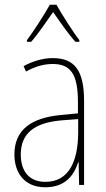

<svg xmlns="http://www.w3.org/2000/svg" viewBox="-20 -783 450 813"><path d="M219 -763H191C167 -720 120 -647 94 -613V-606H112C142 -640 179 -695 205 -732C232 -693 268 -641 299 -606H316V-613C296 -638 244 -718 219 -763ZM203 -537C162 -537 118 -524 80 -503L90 -480C133 -504 170 -512 203 -512C278 -512 310 -471 310 -351V-303L237 -296C113 -284 41 -234 41 -129C41 -53 82 10 172 10C258 10 294 -43 311 -96H313L315 0H336V-356C336 -486 295 -537 203 -537ZM237 -273 311 -279V-220C310 -98 271 -13 172 -13C106 -13 68 -55 68 -129C68 -219 127 -263 237 -273Z"/></svg>

Font: Noto Sans Gujarati UI Condensed Thin
Style: Regular
Weight: 100
Width: 3
Designer: Jelle Bosma - Monotype Design Team, Universal Thirst
Foundry: Monotype Imaging Inc.
Version: Version 2.106